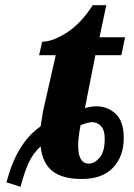

<svg xmlns="http://www.w3.org/2000/svg" viewBox="-20 -679 516 737"><path d="M5 21Q44 -131 136 -194Q144 -252 152 -282L194 -467H130L142 -519Q182 -519 236 -553.5Q290 -588 336 -659H388L362 -536H460L446 -467H346L306 -264Q331 -271 350 -271Q392 -271 423.5 -242.5Q455 -214 455 -149Q455 -79 414 -35.5Q373 8 294 8Q220 8 181.5 -22Q143 -52 136 -117Q107 -91 90 -54Q73 -17 59 38ZM382 -146Q382 -180 367.5 -195Q353 -210 334 -210Q317 -210 289 -198Q280 -149 280 -120Q280 -51 321 -51Q343 -51 362.5 -74Q382 -97 382 -146Z"/></svg>

Font: Noto Serif CondExtraBold
Style: Italic
Weight: 800
Width: 3
Italic angle: -12°
Designer: Monotype Design Team
Foundry: Monotype Imaging Inc.
Version: Version 1.001